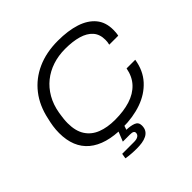

<svg xmlns="http://www.w3.org/2000/svg" viewBox="-214 -896 1270 1270"><g transform="rotate(-45 421.0 -261.0)"><path d="M398 12Q240 12 157.5 -57Q75 -126 75 -260Q75 -292 79.5 -321.5Q84 -351 91 -379Q112 -480 167.5 -551Q223 -622 307.5 -660Q392 -698 501 -698Q596 -698 665.5 -675.5Q735 -653 773.5 -607Q812 -561 812 -490Q812 -479 811 -465.5Q810 -452 807 -439H723Q726 -450 727 -460.5Q728 -471 728 -480Q728 -532 699.5 -564Q671 -596 619.5 -611Q568 -626 497 -626Q434 -626 379.5 -608Q325 -590 282 -555.5Q239 -521 210 -470.5Q181 -420 170 -355Q168 -340 166 -327.5Q164 -315 163 -304Q162 -293 161.5 -284Q161 -275 161 -266Q161 -193 190.5 -147.5Q220 -102 273.5 -81Q327 -60 399 -60Q480 -60 541.5 -79.5Q603 -99 642 -140.5Q681 -182 693 -247H774Q760 -159 707.5 -101.5Q655 -44 575.5 -16Q496 12 398 12ZM366 176Q341 176 314.5 174Q288 172 267 168L273 132H384Q409 132 422.5 123Q436 114 436 98Q436 88 427.5 83Q419 78 399 78H333L370 -14H423L405 39Q445 40 471.5 50.5Q498 61 498 92Q498 117 487.5 133.5Q477 150 458 159.5Q439 169 415.5 172.5Q392 176 366 176Z"/></g></svg>

Font: Archivo SemiExpanded Light
Style: Italic
Weight: 300
Width: 6
Italic angle: -10°
Designer: Hector Gatti
Foundry: Omnibus-Type
Version: Version 2.001